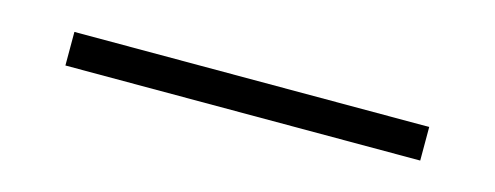

<svg xmlns="http://www.w3.org/2000/svg" viewBox="-20 -468 626 243"><g transform="rotate(15 293.0 -346.0)"><path d="M60.5 -324.2H525.4V-368.2H60.5Z"/></g></svg>

Font: Cascadia Code PL ExtraLight
Style: Regular
Weight: 200
Monospace: yes
Designer: Aaron Bell
Foundry: Saja Typeworks
Version: Version 2404.023